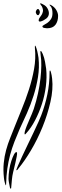

<svg xmlns="http://www.w3.org/2000/svg" viewBox="-104 -744 361 1127"><path d="M172 -578Q167 -578 156 -580Q145 -582 145 -589Q145 -593 154 -597.5Q163 -602 174.5 -610Q186 -618 195 -631.5Q204 -645 204 -666Q204 -694 194 -706Q192 -709 189 -712Q186 -715 187 -717Q189 -717 191.5 -716Q194 -715 196 -714Q216 -703 226.5 -685Q237 -667 237 -651Q237 -619 221.5 -598.5Q206 -578 172 -578ZM135 -618Q130 -617 126.5 -618Q123 -619 123 -625Q123 -633 129 -640.5Q135 -648 140.5 -657Q146 -666 148 -677.5Q150 -689 142 -706Q140 -710 135 -716Q130 -722 132 -724Q134 -725 140.5 -722.5Q147 -720 149 -718Q166 -710 174.5 -695Q183 -680 183 -666Q183 -647 167.5 -635Q152 -623 135 -618ZM106 -673Q106 -677 109.5 -684Q113 -691 119 -691Q124 -691 127 -684Q130 -677 130 -673Q130 -669 127 -662Q124 -655 119 -655Q113 -655 109.5 -662Q106 -669 106 -673ZM167 -340Q165 -354 160.5 -380Q156 -406 147 -427Q145 -432 141 -439Q137 -446 135 -445Q133 -444 133 -438Q133 -432 135 -417Q139 -393 138.5 -358.5Q138 -324 133.5 -283Q129 -242 119 -196Q109 -150 94 -104Q90 -92 83 -75.5Q76 -59 68 -40.5Q60 -22 52.5 -3.5Q45 15 41 31Q37 56 52 36Q79 6 102 -38Q125 -82 141.5 -132Q158 -182 165 -236Q172 -290 167 -340ZM195 -320Q193 -327 192 -328.5Q191 -330 189 -330Q187 -330 187 -322Q187 -253 174 -190Q161 -127 138 -67Q134 -56 122 -29Q110 -2 93.5 32.5Q77 67 59 104.5Q41 142 26 174Q11 206 1.5 228Q-8 250 -8 252Q-8 256 -6 255.5Q-4 255 -2 253Q0 251 2 248Q4 245 5 244Q40 202 78 138Q116 74 145.5 1.5Q175 -71 192 -145.5Q209 -220 202 -282Q200 -302 195 -320ZM-16 -5Q-30 31 -44 65.5Q-58 100 -68 136.5Q-78 173 -82 213Q-86 253 -81 299Q-81 304 -79.5 311Q-78 318 -76.5 325Q-75 332 -73 337.5Q-71 343 -70 344Q-68 344 -68 335Q-67 288 -61 246Q-55 204 -44.5 165Q-34 126 -19.5 88.5Q-5 51 12 12Q32 -30 54 -79.5Q76 -129 93 -182.5Q110 -236 119 -292Q128 -348 122 -405Q120 -416 117.5 -430.5Q115 -445 110 -460Q105 -476 102 -476Q100 -476 101 -460Q107 -400 96 -339Q85 -278 66 -219Q47 -160 24.5 -105.5Q2 -51 -16 -5ZM-4 153Q-4 150 -7 149Q-14 148 -22 163Q-30 178 -37.5 201Q-45 224 -49.5 252Q-54 280 -54 305Q-54 313 -51.5 327.5Q-49 342 -47 350Q-47 352 -45.5 357.5Q-44 363 -42 363Q-39 364 -38.5 360Q-38 356 -38 354Q-36 331 -34 309.5Q-32 288 -27 267Q-25 259 -21 242.5Q-17 226 -13 208.5Q-9 191 -6 175.5Q-3 160 -4 153Z"/></svg>

Font: mr_AkronimG
Style: Regular
Weight: 400
Version: Version 1.002 April 14, 2020